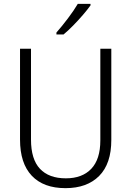

<svg xmlns="http://www.w3.org/2000/svg" viewBox="-20 -967 682 997"><path d="M558 -240Q558 -117 495 -53.5Q432 10 320 10Q206 10 145 -54.5Q84 -119 84 -242V-714H141V-242Q141 -140 187.5 -90.5Q234 -41 322 -41Q407 -41 454 -90.5Q501 -140 501 -238V-714H558ZM450 -939Q435 -918 411 -890Q387 -862 360 -834.5Q333 -807 310 -788H273V-798Q302 -831 333 -872Q364 -913 384 -947H450Z"/></svg>

Font: Noto Sans Myanmar UI SemiCondensed Light
Style: Regular
Weight: 300
Width: 4
Designer: Monotype Design Team
Foundry: Monotype Imaging Inc.
Version: Version 2.103; ttfautohint (v1.8.4.7-5d5b)